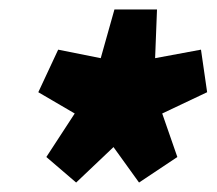

<svg xmlns="http://www.w3.org/2000/svg" viewBox="-20 -756 458 406"><path d="M141 -370 78 -424 138 -516 61 -561 103 -651 193 -633 222 -736H312L308 -633L405 -651L418 -561L323 -516L355 -424L274 -370L220 -445Z"/></svg>

Font: Georama Black
Style: Italic
Weight: 900
Italic angle: -9°
Designer: Jean-Baptiste Levee
Foundry: Production Type
Version: Version 1.000